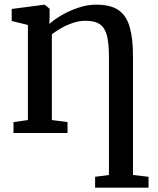

<svg xmlns="http://www.w3.org/2000/svg" viewBox="-20 -586 698 846"><path d="M399 241V193L460 185V-337Q460 -391 452 -426Q444 -461 421.8 -477.8Q399.5 -494.5 356.5 -494.5Q330 -494.5 302.8 -485.5Q275.5 -476.5 251 -462.8Q226.5 -449 208.5 -435V-57L277.5 -48V0H39.5V-48L103 -57V-476L31.5 -493.5V-546.5L173.5 -565H177.5L198.5 -547.5V-506L197.5 -480.5Q219 -500 252.5 -519.5Q286 -539 325.5 -552.2Q365 -565.5 404 -565.5Q467 -565.5 502 -541.5Q537 -517.5 551.5 -467Q566 -416.5 566 -337.5V185L634.5 193V241Z"/></svg>

Font: Merriweather 24pt
Style: Regular
Weight: 400
Designer: Eben Sorkin
Foundry: Eben Sorkin
Version: Version 2.100